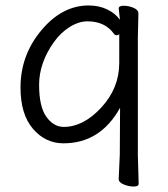

<svg xmlns="http://www.w3.org/2000/svg" viewBox="-20 -506 616 702"><path d="M416 -381Q412 -377 406.5 -377Q401 -377 397 -382Q364 -428 300 -428Q268 -428 235 -407.5Q202 -387 177 -352Q123 -276 123 -196Q123 -116 149.5 -79Q176 -42 213 -42Q285 -42 350.5 -113Q416 -184 416 -276ZM419 -112Q347 18 212 18Q146 18 100.5 -35Q55 -88 55 -186Q55 -304 131 -395Q207 -486 304 -486Q342 -486 372 -471.5Q402 -457 418 -434V-439L414 -475Q414 -485 432 -485Q450 -485 468 -477.5Q486 -470 486 -457L484 -368V60L487 166Q487 176 469 176Q451 176 432.5 168.5Q414 161 414 148L418 59Z"/></svg>

Font: LXGW WenKai
Style: Regular
Weight: 400
Designer: LXGW / Fontworks Inc.
Foundry: LXGW / Fontworks Inc.
Version: Version 1.520; June 14, 2025